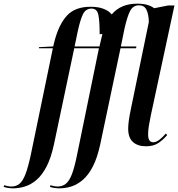

<svg xmlns="http://www.w3.org/2000/svg" viewBox="-163 -790 974 1050"><path d="M-91 240Q-105 240 -120 237.5Q-135 235 -143 232L-140 223Q-133 225 -122 227.5Q-111 230 -101 230Q-75 230 -56.5 215Q-38 200 -23.5 162Q-9 124 6 54L126 -526H50V-532L128 -536L134 -561Q158 -655 202.5 -704Q247 -753 332 -753Q375 -753 404 -741.5Q433 -730 448 -711Q497 -770 588 -770Q621 -770 643.5 -763Q666 -756 680 -745L756 -760H791L662 -160Q655 -126 651 -101.5Q647 -77 647 -55Q647 -12 675 -12Q692 -12 711 -27.5Q730 -43 744 -60L751 -51Q729 -25 702.5 -7.5Q676 10 635 10Q590 10 564 -13.5Q538 -37 538 -86Q538 -105 541.5 -131Q545 -157 554 -200L651 -670Q650 -712 638 -736.5Q626 -761 597 -761Q565 -761 549 -731Q533 -701 518 -634L498 -536H583L581 -526H496L385 0Q369 74 344.5 121Q320 168 289.5 194Q259 220 226.5 230Q194 240 162 240Q148 240 133 237.5Q118 235 110 232L113 223Q120 225 131 227.5Q142 230 152 230Q178 230 197 215Q216 200 230.5 162Q245 124 259 54L378 -526H243L132 0Q116 74 91.5 121Q67 168 36.5 194Q6 220 -27 230Q-60 240 -91 240ZM245 -536H381L391 -579Q394 -592 397 -604Q390 -603 382 -603Q382 -678 374.5 -710.5Q367 -743 338 -743Q306 -743 291 -713Q276 -683 262 -618Z"/></svg>

Font: Noto Serif Display ExtraCondensed SemiBold
Style: Italic
Weight: 600
Width: 2
Italic angle: -12°
Designer: Monotype Design Team
Foundry: Monotype Imaging Inc.
Version: Version 2.009